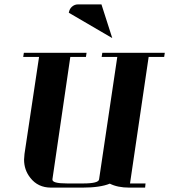

<svg xmlns="http://www.w3.org/2000/svg" viewBox="-20 -856 772 876"><path d="M85.9 -596.2 88.9 -615.2H375L372.1 -596.2H300.8L219.2 -38.1Q217.8 -28.3 234.4 -23.7Q251 -19 287.1 -19H358.9Q430.7 -19 432.1 -38.1L515.1 -596.2H443.8L446.8 -615.2H731.9L729 -596.2H658.2L573.2 -19H644L642.1 0H569.8Q516.6 0 481 -18.1Q437 0 356 0H212.9Q152.8 0 118.2 -44.9Q89.8 -80.6 89.8 -127.9Q89.8 -136.2 91.8 -153.8L158.2 -596.2ZM293.9 -797.9Q296.9 -815.4 308.1 -825.2Q320.3 -835.9 335 -835.9H442.9L492.2 -682.1Z"/></svg>

Font: Hjet
Style: Italic
Weight: 400
Designer: T. Christopher White
Version: Version 1.2